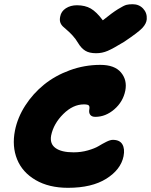

<svg xmlns="http://www.w3.org/2000/svg" viewBox="-20 -938 715 909"><path d="M607.9 -918Q638.2 -918 657.5 -897.5Q676.8 -877 674.8 -847.2Q673.3 -826.7 654.5 -806.2Q635.7 -785.6 567.9 -740.2Q516.1 -708.5 490 -697.3Q463.9 -686 435.1 -686Q402.8 -686 383.8 -697.8Q364.7 -709.5 350.1 -733.9Q338.4 -753.9 323.5 -770Q308.6 -786.1 297.9 -794.9Q287.1 -803.7 277.8 -812.7Q268.6 -821.8 265.1 -833Q261.7 -844.2 265.1 -859.9Q269.5 -884.3 291.7 -898.7Q314 -913.1 344.2 -913.1Q382.8 -913.1 409.9 -897.5Q437 -881.8 466.8 -841.8Q510.7 -877.4 538.8 -894.8Q566.9 -912.1 578.6 -915Q590.3 -918 607.9 -918ZM301.8 -48.8Q211.9 -48.8 148.9 -85.4Q85.9 -122.1 61 -183.6Q36.1 -245.1 50.8 -319.8Q63 -381.3 99.4 -438Q135.7 -494.6 188.5 -537.4Q241.2 -580.1 310.8 -605.5Q380.4 -630.9 455.1 -630.9Q522.5 -630.9 552.7 -595Q583 -559.1 573.2 -508.8Q562.5 -456.1 521.2 -420.4Q480 -384.8 431.2 -384.8Q414.6 -384.8 407.2 -394.5Q399.9 -404.3 402.8 -419.9Q405.3 -433.6 400.4 -438.7Q395.5 -443.8 377 -443.8Q325.7 -443.8 279.8 -398.4Q233.9 -353 222.2 -296.9Q214.8 -257.3 242.9 -237.1Q271 -216.8 328.1 -216.8Q364.3 -216.8 396.5 -226.1Q428.7 -235.4 446.8 -246.3Q464.8 -257.3 483.4 -266.6Q502 -275.9 514.2 -275.9Q546.9 -275.9 559.3 -254.6Q571.8 -233.4 564.9 -198.2Q551.8 -134.8 483.2 -91.8Q414.6 -48.8 301.8 -48.8Z"/></svg>

Font: Shantell Sans Irregular
Style: Italic
Weight: 800
Italic angle: -11.31°
Designer: Stephen Nixon, Anya Danilova, Shantell Martin
Foundry: Arrow Type
Version: Version 1.006;[9816181b4]